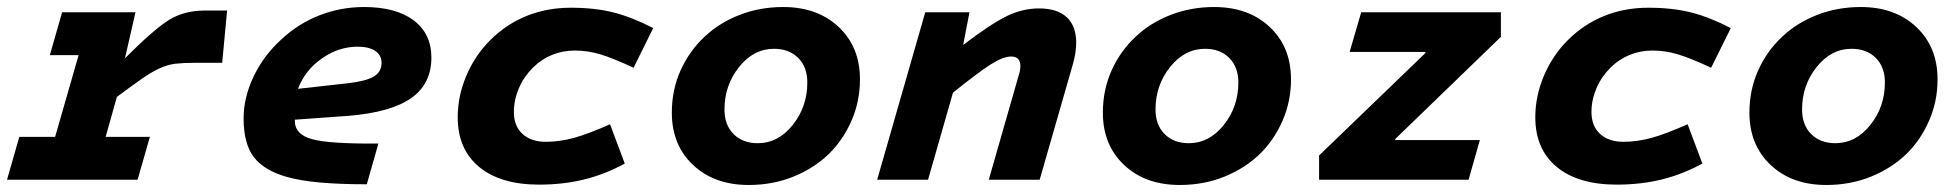

<svg xmlns="http://www.w3.org/2000/svg" viewBox="-33 -512 5579 547"><path d="M-13 0 22 -122H124L191 -355H109L144 -477H353L323 -346Q406 -429 449 -455.5Q492 -482 551 -482H614L600 -333H520Q489 -333 467 -330.5Q445 -328 421 -317Q399 -307 371 -287.5Q343 -268 300 -236L268 -122H394L359 0Z M1045 -103 1012 13Q935 13 879 8Q823 3 784 -8Q720 -26 690.5 -64Q661 -102 661 -175Q661 -234 689.5 -294Q718 -354 769 -400Q817 -445 877.5 -468.5Q938 -492 1004 -492Q1095 -492 1145.5 -454Q1196 -416 1196 -348Q1196 -273 1138.5 -232.5Q1081 -192 960 -182L807 -171Q807 -170 807 -169.5Q807 -169 807 -167Q807 -129 856 -115.5Q905 -102 1045 -103ZM1054 -333Q1054 -355 1036 -367Q1018 -379 986 -379Q932 -379 884 -345.5Q836 -312 816 -259L960 -275Q1010 -281 1032 -294Q1054 -307 1054 -333Z M1605 -368Q1570 -368 1539.5 -355.5Q1509 -343 1485 -319Q1459 -293 1445 -260Q1431 -227 1431 -193Q1431 -153 1455.5 -130.5Q1480 -108 1522 -108Q1561 -108 1601.5 -119Q1642 -130 1705 -158L1747 -46Q1690 -15 1630.5 -0.5Q1571 14 1503 14Q1393 14 1332 -36.5Q1271 -87 1271 -178Q1271 -238 1295.5 -296Q1320 -354 1363 -397Q1409 -443 1467 -466.5Q1525 -490 1593 -490Q1662 -490 1715 -476.5Q1768 -463 1828 -432L1772 -319Q1714 -346 1678 -357Q1642 -368 1605 -368Z M1881 -191Q1881 -256 1906 -311.5Q1931 -367 1974 -407Q2016 -447 2074 -469.5Q2132 -492 2198 -492Q2296 -492 2356.5 -435Q2417 -378 2417 -286Q2417 -224 2393.5 -169.5Q2370 -115 2330 -75Q2287 -33 2228 -9Q2169 15 2100 15Q2002 15 1941.5 -42Q1881 -99 1881 -191ZM2031 -200Q2031 -156 2057 -130Q2083 -104 2126 -104Q2184 -104 2225.5 -156Q2267 -208 2267 -277Q2267 -321 2241 -347Q2215 -373 2172 -373Q2114 -373 2072.5 -321Q2031 -269 2031 -200Z M2603 -477H2729L2711 -384Q2790 -444 2835 -466Q2880 -488 2927 -488Q2979 -488 3006 -463Q3033 -438 3033 -391Q3033 -376 3030.5 -360Q3028 -344 3023 -327L2929 0H2784L2870 -300Q2872 -306 2873 -312Q2874 -318 2874 -324Q2874 -337 2867.5 -344Q2861 -351 2848 -351Q2825 -351 2789.5 -328.5Q2754 -306 2682 -248L2611 0H2466Z M3109 -191Q3109 -256 3134 -311.5Q3159 -367 3202 -407Q3244 -447 3302 -469.5Q3360 -492 3426 -492Q3524 -492 3584.5 -435Q3645 -378 3645 -286Q3645 -224 3621.5 -169.5Q3598 -115 3558 -75Q3515 -33 3456 -9Q3397 15 3328 15Q3230 15 3169.5 -42Q3109 -99 3109 -191ZM3259 -200Q3259 -156 3285 -130Q3311 -104 3354 -104Q3412 -104 3453.5 -156Q3495 -208 3495 -277Q3495 -321 3469 -347Q3443 -373 3400 -373Q3342 -373 3300.5 -321Q3259 -269 3259 -200Z M4151 0H3725V-69L4028 -361V-364H3812L3845 -477H4243V-407L3942 -116V-113H4183Z M4675 -368Q4640 -368 4609.5 -355.5Q4579 -343 4555 -319Q4529 -293 4515 -260Q4501 -227 4501 -193Q4501 -153 4525.5 -130.5Q4550 -108 4592 -108Q4631 -108 4671.5 -119Q4712 -130 4775 -158L4817 -46Q4760 -15 4700.5 -0.5Q4641 14 4573 14Q4463 14 4402 -36.5Q4341 -87 4341 -178Q4341 -238 4365.5 -296Q4390 -354 4433 -397Q4479 -443 4537 -466.5Q4595 -490 4663 -490Q4732 -490 4785 -476.5Q4838 -463 4898 -432L4842 -319Q4784 -346 4748 -357Q4712 -368 4675 -368Z M4951 -191Q4951 -256 4976 -311.5Q5001 -367 5044 -407Q5086 -447 5144 -469.5Q5202 -492 5268 -492Q5366 -492 5426.5 -435Q5487 -378 5487 -286Q5487 -224 5463.5 -169.5Q5440 -115 5400 -75Q5357 -33 5298 -9Q5239 15 5170 15Q5072 15 5011.5 -42Q4951 -99 4951 -191ZM5101 -200Q5101 -156 5127 -130Q5153 -104 5196 -104Q5254 -104 5295.5 -156Q5337 -208 5337 -277Q5337 -321 5311 -347Q5285 -373 5242 -373Q5184 -373 5142.5 -321Q5101 -269 5101 -200Z"/></svg>

Font: Intel One Mono
Style: Bold Italic
Weight: 700
Italic angle: -16°
Monospace: yes
Designer: Fred Shallcrass
Foundry: Frere-Jones Type LLC
Version: Version 1.400;hotconv 1.1.0;makeotfexe 2.6.0;FJTRelease1.4